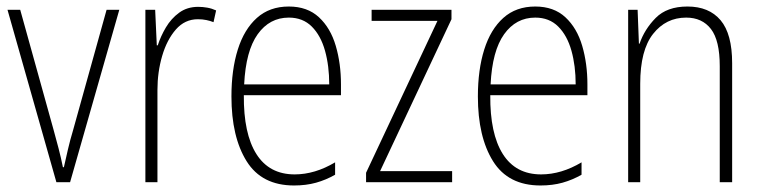

<svg xmlns="http://www.w3.org/2000/svg" viewBox="-20 -559 2338 589"><path d="M153 0 3 -529H42L144 -162Q152 -133 159.5 -104.5Q167 -76 173 -46H176Q182 -73 188.5 -101Q195 -129 204 -159L307 -529H346L195 0Z M588 -538Q602 -538 616 -535.5Q630 -533 643 -527L635 -491Q625 -495 613 -497.5Q601 -500 587 -500Q547 -500 519.5 -468.5Q492 -437 477.5 -387.5Q463 -338 463 -283V0H426V-529H456L461 -420H464Q473 -448 489 -475Q505 -502 529.5 -520Q554 -538 588 -538Z M866 -539Q923 -539 958.5 -506Q994 -473 1010 -418.5Q1026 -364 1026 -300V-267H728Q727 -149 766.5 -86.5Q806 -24 884 -24Q946 -24 1008 -61V-23Q980 -7 949.5 1.5Q919 10 882 10Q783 10 736.5 -64.5Q690 -139 690 -263Q690 -345 709.5 -407Q729 -469 768 -504Q807 -539 866 -539ZM866 -505Q807 -505 770.5 -454Q734 -403 729 -300H990Q990 -357 977 -403.5Q964 -450 936.5 -477.5Q909 -505 866 -505Z M1367 0H1103V-29L1322 -495H1120V-529H1365V-500L1146 -34H1367Z M1622 -539Q1679 -539 1714.5 -506Q1750 -473 1766 -418.5Q1782 -364 1782 -300V-267H1484Q1483 -149 1522.5 -86.5Q1562 -24 1640 -24Q1702 -24 1764 -61V-23Q1736 -7 1705.5 1.5Q1675 10 1638 10Q1539 10 1492.5 -64.5Q1446 -139 1446 -263Q1446 -345 1465.5 -407Q1485 -469 1524 -504Q1563 -539 1622 -539ZM1622 -505Q1563 -505 1526.5 -454Q1490 -403 1485 -300H1746Q1746 -357 1733 -403.5Q1720 -450 1692.5 -477.5Q1665 -505 1622 -505Z M2089 -539Q2155 -539 2190.5 -497Q2226 -455 2226 -365V0H2188V-356Q2188 -435 2161 -470Q2134 -505 2085 -505Q2023 -505 1983.5 -455Q1944 -405 1944 -302V0H1907V-529H1936L1940 -425H1942Q1957 -469 1991.5 -504Q2026 -539 2089 -539Z"/></svg>

Font: Noto Sans Khmer UI Condensed ExtraLight
Style: Regular
Weight: 200
Width: 3
Designer: Danh Hong and the Monotype Design Team
Foundry: Monotype Imaging Inc.
Version: Version 2.002; ttfautohint (v1.8.4.7-5d5b)